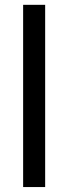

<svg xmlns="http://www.w3.org/2000/svg" viewBox="-20 -756 276 776"><path d="M162.5 -736.5V0H73.5V-736.5Z"/></svg>

Font: Lato-Regular
Style: Regular
Weight: 400
Designer: Lukasz Dziedzic with Adam Twardoch and Botio Nikoltchev
Foundry: tyPoland Lukasz Dziedzic
Version: Version 2.015; 2015-08-06; http://www.latofonts.com/